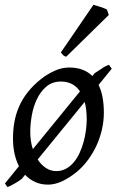

<svg xmlns="http://www.w3.org/2000/svg" viewBox="-27 -732 475 782"><path d="M96.2 -194.8Q96.2 -175.8 98.9 -158Q101.6 -140.1 106.9 -124.5L298.8 -359.9Q271.5 -399.9 221.2 -399.9Q186 -399.9 162.1 -379.6Q138.2 -359.4 123.5 -328.6Q108.9 -297.9 102.5 -262Q96.2 -226.1 96.2 -194.8ZM326.2 -246.1Q326.2 -285.2 317.9 -316.9L126.5 -82.5Q140.6 -60.5 159.9 -47.9Q179.2 -35.2 202.1 -35.2Q224.6 -35.2 242.4 -45.2Q260.3 -55.2 274.2 -72Q288.1 -88.9 297.9 -110.6Q307.6 -132.3 314 -155.8Q320.3 -179.2 323.2 -202.6Q326.2 -226.1 326.2 -246.1ZM396 -272.9Q396 -240.2 388.7 -206.8Q381.3 -173.3 367.2 -141.8Q353 -110.4 332.3 -81.8Q311.5 -53.2 284.2 -30.8Q271.5 -20.5 257.3 -11.2Q243.2 -2 228.5 5.1Q213.9 12.2 198.7 16.1Q183.6 20 168.9 20Q139.6 20 116.2 9.3Q92.8 -1.5 75.2 -20L62 -3.9Q57.6 0 49.8 5.1Q42 10.3 33.4 15.1Q24.9 20 16.8 24.2Q8.8 28.3 2.9 29.8L-6.8 15.1L50.3 -55.2Q38.1 -78.6 32 -107.2Q25.9 -135.7 25.9 -168Q25.9 -203.1 31.7 -235.6Q37.6 -268.1 50.8 -298.3Q64 -328.6 85.9 -356.4Q107.9 -384.3 140.1 -410.2Q165 -429.7 194.8 -443.4Q224.6 -457 254.9 -457Q285.6 -457 309.1 -448Q332.5 -439 349.1 -422.4L358.9 -434.1Q372.6 -442.4 387.9 -453.1Q403.3 -463.9 417 -467.8L428.2 -452.1L374.5 -386.2Q385.7 -363.3 390.9 -334.7Q396 -306.2 396 -272.9ZM416 -670.9 242.7 -501Q234.9 -502.9 231.2 -506.3Q227.5 -509.8 220.7 -518.1L353.5 -712.4Q358.4 -710.9 366 -708.7Q373.5 -706.5 381.8 -703.9Q390.1 -701.2 397.5 -698.2Q404.8 -695.3 408.7 -692.9Z"/></svg>

Font: Gentium
Style: Italic
Weight: 400
Italic angle: -7°
Designer: J. Victor Gaultney
Version: Version 1.02; 2005; OFL release